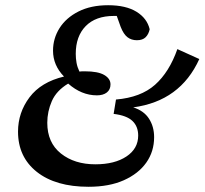

<svg xmlns="http://www.w3.org/2000/svg" viewBox="-20 -700 783 735"><path d="M319 15Q193 15 121 -42Q49 -99 49 -196Q49 -269 93 -327.5Q137 -386 225 -407Q183 -450 183 -506Q183 -553 208 -592.5Q233 -632 280.5 -656Q328 -680 394 -680Q462 -680 502.5 -655Q543 -630 553 -588Q549 -569 537.5 -557.5Q526 -546 504 -546Q483 -546 468 -557.5Q453 -569 442 -597L427 -639Q424 -639 421.5 -639Q419 -639 416 -639Q346 -639 308 -600Q270 -561 270 -494Q270 -476 273 -459.5Q276 -443 284 -426Q289 -427 294.5 -427Q300 -427 305 -427Q355 -427 379 -413Q403 -399 403 -377Q403 -357 389 -346Q375 -335 351 -335Q292 -335 241 -380Q196 -353 178.5 -313Q161 -273 161 -230Q161 -154 213 -112.5Q265 -71 345 -71Q419 -71 464 -101Q509 -131 509 -181Q509 -216 487 -237Q465 -258 415 -264L424 -319Q519 -327 573.5 -375.5Q628 -424 659 -512L743 -474Q670 -313 490 -289Q531 -276 550.5 -245.5Q570 -215 570 -175Q570 -120 540 -77.5Q510 -35 454 -10Q398 15 319 15Z"/></svg>

Font: Source Serif 4 SmText Semibold
Style: Italic
Weight: 600
Italic angle: -12°
Designer: Frank Grießhammer
Foundry: Adobe
Version: Version 4.005;hotconv 1.1.0;makeotfexe 2.6.0